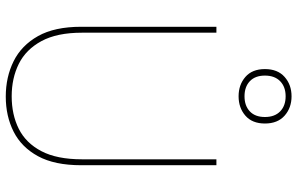

<svg xmlns="http://www.w3.org/2000/svg" viewBox="-198 -796 1006 649"><g transform="rotate(90 304.5 -471.0)"><path d="M306 12Q240 12 186.5 -14.5Q133 -41 101.5 -97Q70 -153 70 -243V-700H90V-246Q90 -161 118.5 -108.5Q147 -56 195.5 -32Q244 -8 305 -8Q367 -8 415 -32Q463 -56 490.5 -108.5Q518 -161 518 -246V-700H538V-243Q538 -153 507.5 -97Q477 -41 424.5 -14.5Q372 12 306 12ZM305 -775Q266 -775 239.5 -798Q213 -821 213 -864Q213 -907 239.5 -930.5Q266 -954 305 -954Q344 -954 370.5 -930.5Q397 -907 397 -864Q397 -821 370.5 -798Q344 -775 305 -775ZM305 -795Q337 -795 356 -813Q375 -831 375 -864Q375 -897 356 -915.5Q337 -934 305 -934Q273 -934 254 -915.5Q235 -897 235 -864Q235 -831 254 -813Q273 -795 305 -795Z"/></g></svg>

Font: DM Sans 18pt Thin
Style: Regular
Weight: 250
Designer: Colophon Foundry, Jonny Pinhorn
Foundry: Colophon Foundry
Version: Version 4.004;gftools[0.9.30]